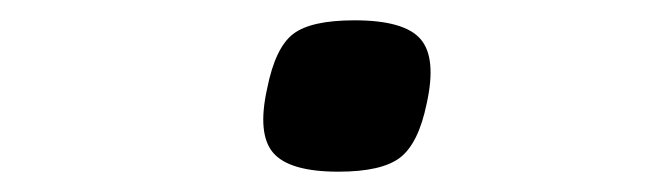

<svg xmlns="http://www.w3.org/2000/svg" viewBox="-20 -501 640 189"><path d="M313 -332Q265 -332 249 -350.5Q233 -369 243 -414Q251 -454 268.5 -467.5Q286 -481 329 -481Q378 -481 394 -462.5Q410 -444 400 -399Q392 -360 374 -346Q356 -332 313 -332Z"/></svg>

Font: Victor Mono Thin SemiBold
Style: Italic
Weight: 600
Italic angle: -12°
Monospace: yes
Version: Version 1.561;gftools[0.9.30]